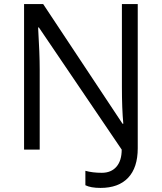

<svg xmlns="http://www.w3.org/2000/svg" viewBox="-20 -734 794 942"><path d="M473.1 188Q425.3 188 398.9 174.8V104Q433.6 113.8 479.5 113.8Q525.4 113.8 551.3 84Q577.1 54.2 577.1 0L170.9 -599.1H167Q174.8 -470.2 174.8 -393.1V0H98.1V-713.9H191.9L581.1 -127H585Q578.1 -199.7 578.1 -309.1V-713.9H655.8V-6.8Q655.8 88.4 608.6 138.2Q561.5 188 473.1 188Z"/></svg>

Font: OpenSans-Regular
Style: Regular
Weight: 400
Foundry: Ascender Corporation
Version: Version 1.10